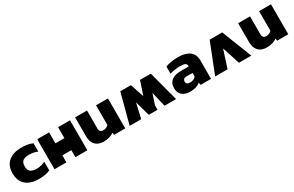

<svg xmlns="http://www.w3.org/2000/svg" viewBox="137 -1551 4018 2628"><g transform="rotate(-30 2145.5 -237.0)"><path d="M305 -484Q359 -484 400.5 -476.5Q442 -469 480 -451V-319Q421 -347 346 -347Q280 -347 248.5 -322Q217 -297 217 -237Q217 -179 248 -153Q279 -127 346 -127Q417 -127 481 -160V-22Q410 10 304 10Q172 10 98.5 -52.5Q25 -115 25 -237Q25 -359 100 -421.5Q175 -484 305 -484Z M551 -474H739V-301H881V-474H1070V0H881V-111H739V0H551Z M1150 -175V-474H1338V-190Q1338 -158 1353.5 -143Q1369 -128 1401 -128Q1423 -128 1445 -138Q1467 -148 1481 -163V-474H1669V0H1493L1488 -36Q1423 10 1327 10Q1243 10 1196.5 -37.5Q1150 -85 1150 -175Z M2472 0H2290L2234 -235L2179 -68V0H2041L1975 -235L1921 0H1739L1864 -474H2032L2104 -259L2176 -474H2347Z M2522 -142Q2522 -218 2572.5 -259Q2623 -300 2723 -300H2846V-309Q2846 -337 2822.5 -350Q2799 -363 2742 -363Q2660 -363 2580 -338V-451Q2617 -466 2671 -475Q2725 -484 2780 -484Q2896 -484 2960.5 -436.5Q3025 -389 3025 -292V0H2861L2852 -38Q2798 10 2690 10Q2617 10 2569.5 -28.5Q2522 -67 2522 -142ZM2846 -138V-197H2755Q2723 -197 2708 -185Q2693 -173 2693 -148Q2693 -100 2754 -100Q2811 -100 2846 -138Z M3277 -474H3475L3662 0H3466L3376 -278L3286 0H3090Z M3727 -175V-474H3915V-190Q3915 -158 3930.5 -143Q3946 -128 3978 -128Q4000 -128 4022 -138Q4044 -148 4058 -163V-474H4246V0H4070L4065 -36Q4000 10 3904 10Q3820 10 3773.5 -37.5Q3727 -85 3727 -175Z"/></g></svg>

Font: Kanit Bold
Style: Regular
Weight: 700
Designer: Katatrad Team
Foundry: CadsonDemak
Version: Version 1.000